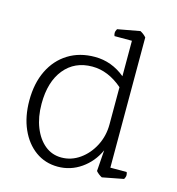

<svg xmlns="http://www.w3.org/2000/svg" viewBox="-103 -764 794 863"><g transform="rotate(15 294.0 -332.5)"><path d="M546 -14 447 5Q430 -4 419 -17L426 -115Q400 -58 351 -24Q302 10 243 10Q184 10 139 -22.5Q94 -55 68.5 -112.5Q43 -170 43 -245Q43 -325 72 -384.5Q101 -444 154 -477Q207 -510 278 -510Q356 -510 419 -458V-623H338Q335 -630 335 -637Q335 -646 341 -656L445 -675Q462 -666 473 -653V-47H549Q552 -40 552 -33Q552 -24 546 -14ZM419 -234V-407Q352 -465 278 -465Q196 -465 148 -406Q100 -347 100 -245Q100 -183 119 -135.5Q138 -88 171 -61Q204 -34 248 -34Q294 -34 333 -61.5Q372 -89 395.5 -134.5Q419 -180 419 -234Z"/></g></svg>

Font: Scope One
Style: Regular
Weight: 400
Designer: Dalton Maag Ltd
Foundry: Dalton Maag Ltd
Version: Version 1.002; ttfautohint (v1.4.1) -l 11 -r 50 -G 50 -x 14 